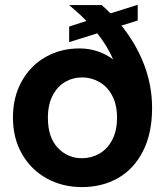

<svg xmlns="http://www.w3.org/2000/svg" viewBox="-20 -761 678 789"><path d="M33.2 -277.8Q33.2 -362.8 69.6 -427.5Q106 -492.2 168 -527.1Q230 -562 306.2 -562Q383.3 -562 444.8 -517.1Q420.9 -572.3 379.9 -624L264.2 -587.9V-651.9L335 -674.8Q311 -700.7 264.2 -740.2H397.9Q411.1 -729 434.1 -706.1L545.9 -741.2V-676.8L479 -655.8Q540 -580.1 572.5 -494.6Q605 -409.2 605 -316.9Q605 -212.9 567.4 -139.4Q529.8 -65.9 464.8 -29.1Q399.9 7.8 316.9 7.8Q236.8 7.8 172.4 -27.6Q107.9 -63 70.6 -127.9Q33.2 -192.9 33.2 -277.8ZM176.8 -276.9Q176.8 -196.8 217.3 -153.8Q257.8 -110.8 316.9 -110.8Q355 -110.8 387.9 -129.4Q420.9 -147.9 440.9 -185.5Q460.9 -223.1 460.9 -276.9Q460.9 -331.1 440.9 -368.4Q420.9 -405.8 387.9 -424.3Q355 -442.9 317.9 -442.9Q279.8 -442.9 247.8 -424.3Q215.8 -405.8 196.3 -368.4Q176.8 -331.1 176.8 -276.9Z"/></svg>

Font: Poppins SemiBold
Style: Regular
Weight: 600
Designer: Ninad Kale (Devanagari), Jonny Pinhorn (Latin)
Foundry: Indian Type Foundry
Version: 4.004